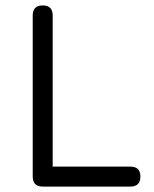

<svg xmlns="http://www.w3.org/2000/svg" viewBox="-20 -687 568 707"><path d="M137.5 0Q100.5 0 100.5 -37V-630Q100.5 -667 137.5 -667Q174 -667 174 -630V-73.5H460Q497 -73.5 497 -37Q497 0 460 0Z"/></svg>

Font: Jura Light SemiBold
Style: Regular
Weight: 600
Version: Version 5.106